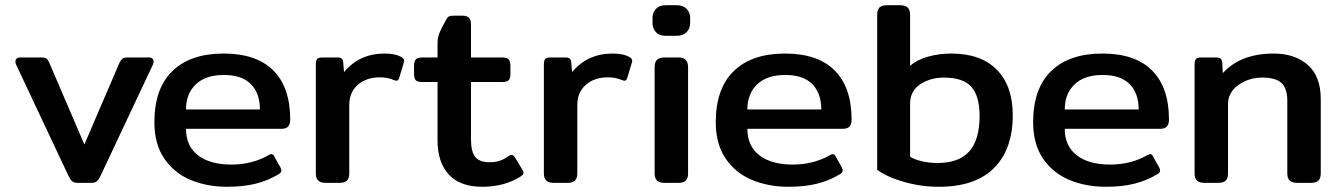

<svg xmlns="http://www.w3.org/2000/svg" viewBox="-20 -700 5130 735"><path d="M243 -25 42 -452Q39 -458 39 -464Q39 -471 43.5 -475.5Q48 -480 56 -480H139Q152 -480 158 -475.5Q164 -471 169 -459L303 -147L437 -459Q442 -470 448.5 -475Q455 -480 468 -480H551Q559 -480 563.5 -475.5Q568 -471 568 -464Q568 -458 565 -452L364 -25Q357 -11 350 -5.5Q343 0 329 0H278Q264 0 257 -5.5Q250 -11 243 -25Z M571 -232Q571 -361 640 -428Q709 -495 836 -495Q962 -495 1026.5 -430Q1091 -365 1091 -242Q1091 -207 1059 -207H692Q692 -141 738 -105.5Q784 -70 866 -70Q945 -70 1008 -106Q1015 -110 1019 -110Q1026 -110 1030 -101L1054 -58Q1057 -52 1057 -47Q1057 -40 1048 -34Q1007 -9 959.5 3Q912 15 850 15Q772 15 709 -11.5Q646 -38 608.5 -93.5Q571 -149 571 -232ZM975 -281Q975 -343 940.5 -378Q906 -413 837 -413Q767 -413 729.5 -377Q692 -341 692 -281Z M1189 -36V-453Q1189 -468 1194 -474Q1199 -480 1215 -480H1272Q1283 -480 1288 -475.5Q1293 -471 1294 -460L1297 -424Q1356 -495 1452 -495Q1496 -495 1519 -480Q1525 -476 1526.5 -471.5Q1528 -467 1526 -461L1508 -401Q1505 -391 1497 -391L1489 -393Q1465 -404 1434 -404Q1383 -404 1350 -375.5Q1317 -347 1317 -298V-36Q1317 -18 1308.5 -9Q1300 0 1279 0H1227Q1207 0 1198 -9Q1189 -18 1189 -36Z M1655 -162V-386H1598Q1578 -386 1571.5 -393Q1565 -400 1565 -419V-446Q1565 -465 1571.5 -472.5Q1578 -480 1598 -480H1655V-535Q1655 -556 1662.5 -574.5Q1670 -593 1686 -621Q1692 -633 1697.5 -636.5Q1703 -640 1717 -640H1750Q1768 -640 1775.5 -631.5Q1783 -623 1783 -606V-480H1901Q1921 -480 1927.5 -472.5Q1934 -465 1934 -446V-419Q1934 -400 1927.5 -393Q1921 -386 1901 -386H1783V-166Q1783 -120 1799 -99.5Q1815 -79 1854 -79Q1877 -79 1893 -84.5Q1909 -90 1928 -103Q1933 -107 1939 -107Q1945 -107 1951 -98L1980 -50Q1984 -45 1984 -39Q1984 -32 1974 -25Q1912 15 1826 15Q1741 15 1698 -32Q1655 -79 1655 -162Z M2062 -36V-453Q2062 -468 2067 -474Q2072 -480 2088 -480H2145Q2156 -480 2161 -475.5Q2166 -471 2167 -460L2170 -424Q2229 -495 2325 -495Q2369 -495 2392 -480Q2398 -476 2399.5 -471.5Q2401 -467 2399 -461L2381 -401Q2378 -391 2370 -391L2362 -393Q2338 -404 2307 -404Q2256 -404 2223 -375.5Q2190 -347 2190 -298V-36Q2190 -18 2181.5 -9Q2173 0 2152 0H2100Q2080 0 2071 -9Q2062 -18 2062 -36Z M2478 -611V-632Q2478 -652 2491 -666Q2504 -680 2528 -680H2571Q2595 -680 2608.5 -666Q2622 -652 2622 -632V-611Q2622 -591 2608.5 -577Q2595 -563 2571 -563H2528Q2504 -563 2491 -577Q2478 -591 2478 -611ZM2486 -36V-443Q2486 -462 2495 -471Q2504 -480 2524 -480H2576Q2596 -480 2605 -471Q2614 -462 2614 -443V-36Q2614 -18 2605.5 -9Q2597 0 2576 0H2524Q2504 0 2495 -9Q2486 -18 2486 -36Z M2720 -232Q2720 -361 2789 -428Q2858 -495 2985 -495Q3111 -495 3175.5 -430Q3240 -365 3240 -242Q3240 -207 3208 -207H2841Q2841 -141 2887 -105.5Q2933 -70 3015 -70Q3094 -70 3157 -106Q3164 -110 3168 -110Q3175 -110 3179 -101L3203 -58Q3206 -52 3206 -47Q3206 -40 3197 -34Q3156 -9 3108.5 3Q3061 15 2999 15Q2921 15 2858 -11.5Q2795 -38 2757.5 -93.5Q2720 -149 2720 -232ZM3124 -281Q3124 -343 3089.5 -378Q3055 -413 2986 -413Q2916 -413 2878.5 -377Q2841 -341 2841 -281Z M3338 -50V-643Q3338 -662 3346.5 -671Q3355 -680 3375 -680H3426Q3446 -680 3455 -671Q3464 -662 3464 -643V-448Q3490 -471 3532 -483Q3574 -495 3622 -495Q3735 -495 3796 -433Q3857 -371 3857 -259Q3857 -129 3785.5 -57Q3714 15 3574 15Q3506 15 3441 -3.5Q3376 -22 3338 -50ZM3730 -256Q3730 -332 3698.5 -367.5Q3667 -403 3593 -403Q3542 -403 3503 -377.5Q3464 -352 3464 -303V-100Q3481 -89 3510 -82.5Q3539 -76 3568 -76Q3651 -76 3690.5 -120.5Q3730 -165 3730 -256Z M3935 -232Q3935 -361 4004 -428Q4073 -495 4200 -495Q4326 -495 4390.5 -430Q4455 -365 4455 -242Q4455 -207 4423 -207H4056Q4056 -141 4102 -105.5Q4148 -70 4230 -70Q4309 -70 4372 -106Q4379 -110 4383 -110Q4390 -110 4394 -101L4418 -58Q4421 -52 4421 -47Q4421 -40 4412 -34Q4371 -9 4323.5 3Q4276 15 4214 15Q4136 15 4073 -11.5Q4010 -38 3972.5 -93.5Q3935 -149 3935 -232ZM4339 -281Q4339 -343 4304.5 -378Q4270 -413 4201 -413Q4131 -413 4093.5 -377Q4056 -341 4056 -281Z M4553 -36V-453Q4553 -468 4558 -474Q4563 -480 4579 -480H4636Q4658 -480 4659 -460L4661 -420Q4729 -495 4856 -495Q4937 -495 4986.5 -451.5Q5036 -408 5036 -321V-36Q5036 -18 5027.5 -9Q5019 0 4999 0H4946Q4926 0 4917 -9Q4908 -18 4908 -36V-313Q4908 -362 4885.5 -382.5Q4863 -403 4813 -403Q4760 -403 4720.5 -374.5Q4681 -346 4681 -301V-36Q4681 -18 4672.5 -9Q4664 0 4643 0H4591Q4571 0 4562 -9Q4553 -18 4553 -36Z"/></svg>

Font: Mitr
Style: Regular
Weight: 400
Designer: Thanarat Vachiruckul
Foundry: Cadson Demak
Version: Version 1.002